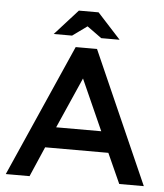

<svg xmlns="http://www.w3.org/2000/svg" viewBox="-49 -686 624 730"><g transform="rotate(5 263.5 -321.5)"><path d="M304.1 -504.1 526.8 0H433L381.4 -114.4H140.2L90.7 0H0L222.7 -504.1ZM347.4 -193.8 260.8 -387.6 175.3 -193.8ZM222.7 -643.3H297.9L386.6 -546.4H316.5L260.8 -586.6L205.2 -546.4H135.1Z"/></g></svg>

Font: NATS
Style: Regular
Weight: 400
Designer: Purushoth Kumar Guthula
Foundry: Silicon Andhra, USA.
Version: Version 1.0.4; ttfautohint (v1.2.25-373a) -l 7 -r 28 -G 50 -